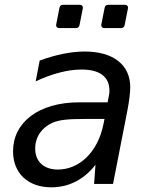

<svg xmlns="http://www.w3.org/2000/svg" viewBox="-20 -778 642 812"><path d="M231 -659.2H300.8C309.6 -659.2 314.9 -663.6 316.4 -672.4L330.1 -741.7C330.6 -743.2 330.6 -744.6 330.6 -745.6C330.6 -752.9 325.7 -757.8 316.9 -757.8H247.1C238.3 -757.8 232.9 -753.4 231.4 -744.6L217.8 -675.3C215.8 -665.5 221.2 -659.2 231 -659.2ZM421.9 -659.2H491.7C500.5 -659.2 505.9 -663.6 507.3 -672.4L521 -741.7C521.5 -743.2 521.5 -744.6 521.5 -745.6C521.5 -752.9 516.6 -757.8 507.8 -757.8H438C429.2 -757.8 423.8 -753.4 422.4 -744.6L408.7 -675.3C406.7 -665.5 412.1 -659.2 421.9 -659.2ZM197.3 14.2C273.4 14.2 337.4 -21 383.8 -81.1L377.9 0H458L519 -312C526.9 -353 530.8 -387.7 530.8 -409.7C530.8 -502.9 460 -560.1 338.4 -560.1C280.8 -560.1 218.3 -547.4 147.9 -522L130.9 -434.1C203.1 -467.3 267.6 -483.9 324.7 -483.9C400.4 -483.9 442.9 -454.6 442.9 -394C442.9 -387.7 442.4 -380.9 440.9 -375L435.1 -345.2H314.9C143.1 -345.2 35.2 -260.3 35.2 -138.2C35.2 -43.9 99.6 14.2 197.3 14.2ZM225.1 -61C163.6 -61 128.9 -95.7 128.9 -149.9C128.9 -200.2 158.2 -239.7 202.1 -258.8C230 -271 265.1 -274.9 337.9 -274.9H421.9L418 -254.9C393.6 -130.9 312.5 -61 225.1 -61Z"/></svg>

Font: Hack
Style: Oblique
Weight: 400
Italic angle: -12°
Monospace: yes
Designer: Christopher Simpkins
Foundry: Christopher Simpkins
Version: Version 2.010